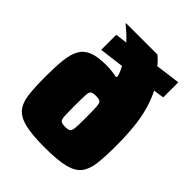

<svg xmlns="http://www.w3.org/2000/svg" viewBox="-210 -863 991 991"><g transform="rotate(45 285.5 -367.5)"><path d="M285 8Q194 8 142 -4.5Q90 -17 66 -46.5Q42 -76 36 -127Q30 -178 30 -255Q30 -327 35.5 -377Q41 -427 59 -458.5Q77 -490 113 -504Q149 -518 209 -518Q232 -518 249 -516Q266 -514 288 -510L294 -515Q290 -531 284 -545Q278 -559 271 -572L136 -555V-665L201 -673Q184 -692 165.5 -708.5Q147 -725 130 -739V-743H358Q373 -731 382.5 -721Q392 -711 400 -700L536 -718V-608L478 -599Q497 -562 510.5 -518Q524 -474 532 -418Q541 -349 541 -255Q541 -178 534.5 -127Q528 -76 504.5 -46.5Q481 -17 429 -4.5Q377 8 285 8ZM285 -142Q306 -142 315 -148Q324 -154 326 -177.5Q328 -201 328 -255Q328 -309 326 -333Q324 -357 315 -362.5Q306 -368 285 -368Q264 -368 255 -362.5Q246 -357 244.5 -333Q243 -309 243 -255Q243 -201 244.5 -177.5Q246 -154 255 -148Q264 -142 285 -142Z"/></g></svg>

Font: Saira Black
Style: Regular
Weight: 900
Designer: Hector Gatti with collaboration of the Omnibus-Type team
Foundry: Omnibus-Type
Version: Version 1.100; ttfautohint (v1.8.3)